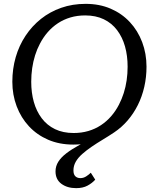

<svg xmlns="http://www.w3.org/2000/svg" viewBox="-20 -740 820 996"><path d="M422 -660Q381 -660 345.5 -649.5Q310 -639 280.5 -619.5Q251 -600 227.5 -573Q204 -546 187 -513Q172 -485 162 -453Q152 -421 147 -386.5Q142 -352 142 -316Q142 -259 155.5 -211Q169 -163 196.5 -126.5Q224 -90 265.5 -70Q307 -50 362 -50Q403 -50 438.5 -60.5Q474 -71 503.5 -90.5Q533 -110 556.5 -137Q580 -164 597 -197Q612 -226 622 -257.5Q632 -289 637 -323.5Q642 -358 642 -394Q642 -451 628.5 -499Q615 -547 587.5 -583.5Q560 -620 518.5 -640Q477 -660 422 -660ZM740 -394Q740 -340 728.5 -289.5Q717 -239 695 -195Q673 -151 642 -115Q611 -79 572 -53Q542 -33 512 -15Q482 3 455 21.5Q428 40 406.5 59Q385 78 373 99Q361 120 361 144Q361 165 371 174.5Q381 184 397 184Q413 184 427 175Q441 166 451 156L474 192Q458 210 434 223Q410 236 375 236Q329 236 298.5 213.5Q268 191 268 149Q268 122 282.5 99Q297 76 324.5 55Q352 34 392 12Q432 -10 483 -35L482 -9Q464 -3 444 1.5Q424 6 403 8Q382 10 360 10Q288 10 230 -15Q172 -40 130.5 -84.5Q89 -129 66.5 -188.5Q44 -248 44 -316Q44 -383 61.5 -443.5Q79 -504 112.5 -554.5Q146 -605 192.5 -642Q239 -679 297.5 -699.5Q356 -720 424 -720Q496 -720 554 -695Q612 -670 653.5 -625.5Q695 -581 717.5 -521.5Q740 -462 740 -394Z"/></svg>

Font: Roboto Serif 20pt
Style: Italic
Weight: 400
Italic angle: -10°
Designer: Greg Gazdowicz
Foundry: Commercial Type
Version: Version 1.008